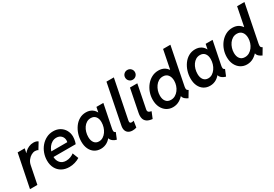

<svg xmlns="http://www.w3.org/2000/svg" viewBox="40 -1687 3756 2630"><g transform="rotate(-30 1917.5 -372.0)"><path d="M9.3 0 114.7 -521H226.6L212.4 -453.6H224.1L195.3 -420.9Q206.5 -448.7 232.2 -473.6Q257.8 -498.5 292.7 -513.9Q327.6 -529.3 366.2 -529.3Q394 -529.3 412.4 -522.2Q430.7 -515.1 438.5 -507.3L376 -404.8Q370.1 -410.6 356.4 -414.3Q342.8 -418 329.1 -418Q299.8 -418 269 -400.9Q238.3 -383.8 214.4 -352.5Q190.4 -321.3 182.1 -279.3L126 0Z M631.3 7.8Q562.5 7.8 512 -21Q461.4 -49.8 434.1 -101.3Q406.7 -152.8 406.7 -220.7Q406.7 -280.3 426.5 -335.7Q446.3 -391.1 482.9 -434.3Q519.5 -477.5 569.3 -503.2Q619.1 -528.8 678.2 -528.8Q739.7 -528.8 785.2 -501.7Q830.6 -474.6 855.5 -429.2Q880.4 -383.8 880.4 -328.6Q880.4 -310.5 877.4 -290.8Q874.5 -271 869.9 -252.7Q865.2 -234.4 859.4 -220.7H487.3L502 -302.2H773.4Q775.4 -309.6 776.1 -316.4Q776.9 -323.2 776.9 -329.6Q776.9 -373 748 -401.9Q719.2 -430.7 672.4 -430.7Q636.2 -430.7 606 -413.3Q575.7 -396 553.7 -366.7Q531.7 -337.4 519.8 -301Q507.8 -264.6 507.8 -227.1Q507.8 -166 541.5 -127.4Q575.2 -88.9 635.3 -88.9Q670.4 -88.9 703.9 -101.3Q737.3 -113.8 759.8 -132.3L796.4 -39.1Q761.7 -17.6 719.2 -4.9Q676.8 7.8 631.3 7.8Z M1129.4 7.8Q1073.7 7.8 1031.7 -19Q989.7 -45.9 966.6 -95Q943.4 -144 943.4 -210.4Q943.4 -271 961.4 -327.6Q979.5 -384.3 1012.7 -429.9Q1045.9 -475.6 1092.5 -502.2Q1139.2 -528.8 1195.8 -528.8Q1252 -528.8 1292 -502Q1332 -475.1 1349.1 -429.7L1295.4 -443.4H1391.6L1337.9 -408.7L1360.8 -521H1470.2L1397.5 -159.7Q1391.6 -132.3 1394.5 -115.2Q1397.5 -98.1 1418.9 -90.8L1378.4 7.8Q1349.6 0.5 1327.4 -14.2Q1305.2 -28.8 1293.5 -49.1Q1281.7 -69.3 1284.7 -92.3L1337.4 -67.4H1234.4L1313 -106.9Q1279.3 -50.3 1232.7 -21.2Q1186 7.8 1129.4 7.8ZM1157.2 -93.3Q1192.4 -93.3 1221.7 -111.8Q1251 -130.4 1272.5 -161.1Q1293.9 -191.9 1305.4 -229.7Q1316.9 -267.6 1316.9 -306.6Q1316.9 -362.8 1290 -395.3Q1263.2 -427.7 1214.8 -427.7Q1178.7 -427.7 1149.7 -410.2Q1120.6 -392.6 1099.9 -362.8Q1079.1 -333 1068.4 -295.7Q1057.6 -258.3 1057.6 -218.8Q1057.6 -161.1 1084 -127.2Q1110.4 -93.3 1157.2 -93.3Z M1631.3 7.3Q1592.3 7.3 1566.2 -9Q1540 -25.4 1530 -56.2Q1520 -86.9 1528.8 -129.9L1652.8 -752H1769.5L1646.5 -139.2Q1638.2 -96.2 1673.8 -96.2Q1683.1 -96.2 1692.9 -98.4Q1702.6 -100.6 1708 -102.5L1692.9 -2.9Q1679.7 2.4 1662.8 4.9Q1646 7.3 1631.3 7.3Z M1944.8 7.8Q1888.2 2 1857.7 -20Q1827.1 -42 1818.6 -78.1Q1810.1 -114.3 1819.8 -162.1L1891.1 -521H2007.3L1933.1 -147.9Q1929.2 -127.4 1937.3 -116.2Q1945.3 -105 1959.2 -99.9Q1973.1 -94.7 1985.8 -92.3ZM1979 -594.2Q1946.3 -594.2 1924.1 -616.7Q1901.9 -639.2 1901.9 -671.4Q1901.9 -703.6 1924.1 -725.8Q1946.3 -748 1979 -748Q2011.2 -748 2033.7 -725.8Q2056.2 -703.6 2056.2 -671.4Q2056.2 -639.2 2033.7 -616.7Q2011.2 -594.2 1979 -594.2Z M2512.2 7.3Q2485.4 -5.9 2467.8 -19.8Q2450.2 -33.7 2442.1 -51.3Q2434.1 -68.8 2435.1 -92.3L2457.5 -69.3H2406.2L2440.9 -127.4L2496.1 -397L2473.1 -457H2489.7L2548.3 -752H2664.1L2545.9 -158.7Q2540.5 -130.9 2544.7 -116Q2548.8 -101.1 2570.3 -90.3ZM2270 7.8Q2214.4 7.8 2170.7 -20.3Q2127 -48.3 2101.8 -99.1Q2076.7 -149.9 2076.7 -217.8Q2076.7 -277.3 2096.2 -332.8Q2115.7 -388.2 2151.4 -432.4Q2187 -476.6 2235.6 -502.7Q2284.2 -528.8 2342.3 -528.8Q2402.3 -528.8 2443.1 -500.7Q2483.9 -472.7 2504.9 -424.1Q2525.9 -375.5 2525.9 -314Q2525.9 -254.9 2507.3 -197.5Q2488.8 -140.1 2454.6 -93.8Q2420.4 -47.4 2373.5 -19.8Q2326.7 7.8 2270 7.8ZM2295.4 -93.3Q2332.5 -93.3 2363.3 -111.1Q2394 -128.9 2416.5 -158.7Q2439 -188.5 2450.9 -225.3Q2462.9 -262.2 2462.9 -299.8Q2462.9 -357.9 2434.6 -392.8Q2406.2 -427.7 2355 -427.7Q2317.4 -427.7 2287.1 -409.7Q2256.8 -391.6 2235.4 -361.3Q2213.9 -331.1 2202.1 -293.9Q2190.4 -256.8 2190.4 -218.8Q2190.4 -160.6 2217.8 -127Q2245.1 -93.3 2295.4 -93.3Z M2856.9 7.8Q2801.3 7.8 2759.3 -19Q2717.3 -45.9 2694.1 -95Q2670.9 -144 2670.9 -210.4Q2670.9 -271 2689 -327.6Q2707 -384.3 2740.2 -429.9Q2773.4 -475.6 2820.1 -502.2Q2866.7 -528.8 2923.3 -528.8Q2979.5 -528.8 3019.5 -502Q3059.6 -475.1 3076.7 -429.7L3022.9 -443.4H3119.1L3065.4 -408.7L3088.4 -521H3197.8L3125 -159.7Q3119.1 -132.3 3122.1 -115.2Q3125 -98.1 3146.5 -90.8L3106 7.8Q3077.1 0.5 3054.9 -14.2Q3032.7 -28.8 3021 -49.1Q3009.3 -69.3 3012.2 -92.3L3064.9 -67.4H2961.9L3040.5 -106.9Q3006.8 -50.3 2960.2 -21.2Q2913.6 7.8 2856.9 7.8ZM2884.8 -93.3Q2919.9 -93.3 2949.2 -111.8Q2978.5 -130.4 3000 -161.1Q3021.5 -191.9 3033 -229.7Q3044.4 -267.6 3044.4 -306.6Q3044.4 -362.8 3017.6 -395.3Q2990.7 -427.7 2942.4 -427.7Q2906.2 -427.7 2877.2 -410.2Q2848.1 -392.6 2827.4 -362.8Q2806.6 -333 2795.9 -295.7Q2785.2 -258.3 2785.2 -218.8Q2785.2 -161.1 2811.5 -127.2Q2837.9 -93.3 2884.8 -93.3Z M3683.1 7.3Q3656.2 -5.9 3638.7 -19.8Q3621.1 -33.7 3613 -51.3Q3605 -68.8 3606 -92.3L3628.4 -69.3H3577.1L3611.8 -127.4L3667 -397L3644 -457H3660.6L3719.2 -752H3835L3716.8 -158.7Q3711.4 -130.9 3715.6 -116Q3719.7 -101.1 3741.2 -90.3ZM3440.9 7.8Q3385.3 7.8 3341.6 -20.3Q3297.9 -48.3 3272.7 -99.1Q3247.6 -149.9 3247.6 -217.8Q3247.6 -277.3 3267.1 -332.8Q3286.6 -388.2 3322.3 -432.4Q3357.9 -476.6 3406.5 -502.7Q3455.1 -528.8 3513.2 -528.8Q3573.2 -528.8 3614 -500.7Q3654.8 -472.7 3675.8 -424.1Q3696.8 -375.5 3696.8 -314Q3696.8 -254.9 3678.2 -197.5Q3659.7 -140.1 3625.5 -93.8Q3591.3 -47.4 3544.4 -19.8Q3497.6 7.8 3440.9 7.8ZM3466.3 -93.3Q3503.4 -93.3 3534.2 -111.1Q3564.9 -128.9 3587.4 -158.7Q3609.9 -188.5 3621.8 -225.3Q3633.8 -262.2 3633.8 -299.8Q3633.8 -357.9 3605.5 -392.8Q3577.1 -427.7 3525.9 -427.7Q3488.3 -427.7 3458 -409.7Q3427.7 -391.6 3406.2 -361.3Q3384.8 -331.1 3373 -293.9Q3361.3 -256.8 3361.3 -218.8Q3361.3 -160.6 3388.7 -127Q3416 -93.3 3466.3 -93.3Z"/></g></svg>

Font: Reddit Sans SemiBold
Style: Italic
Weight: 600
Italic angle: -11.25°
Designer: Stephen Hutchings
Version: Version 1.013